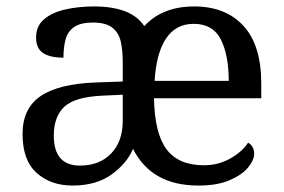

<svg xmlns="http://www.w3.org/2000/svg" viewBox="-20 -566 881 596"><path d="M205 10Q138 10 94 -29Q50 -68 50 -150Q50 -230 106.5 -268Q163 -306 278 -310L361 -313V-373Q361 -409 355 -436.5Q349 -464 329 -480Q309 -496 268 -496Q230 -496 210 -482Q190 -468 183.5 -443.5Q177 -419 177 -387Q135 -387 113.5 -401.5Q92 -416 92 -450Q92 -485 116.5 -506Q141 -527 182 -536.5Q223 -546 272 -546Q328 -546 367 -531.5Q406 -517 428 -485Q484 -546 583 -546Q680 -546 735.5 -486Q791 -426 791 -307V-261H458Q460 -152 497 -102.5Q534 -53 613 -53Q657 -53 694 -73.5Q731 -94 750 -123Q757 -120 763 -111Q769 -102 769 -89Q769 -69 750 -46Q731 -23 692.5 -6.5Q654 10 596 10Q450 10 393 -104Q374 -59 326.5 -24.5Q279 10 205 10ZM690 -315Q690 -395 665.5 -443.5Q641 -492 581 -492Q526 -492 495.5 -446.5Q465 -401 460 -315ZM228 -52Q289 -52 325 -89.5Q361 -127 361 -191V-272L297 -269Q212 -265 179.5 -234.5Q147 -204 147 -145Q147 -52 228 -52Z"/></svg>

Font: Noto Serif Yezidi
Style: Regular
Weight: 400
Designer: Dalton Maag Ltd
Foundry: Dalton Maag Ltd
Version: Version 1.001; ttfautohint (v1.8.4.7-5d5b)